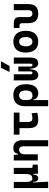

<svg xmlns="http://www.w3.org/2000/svg" viewBox="1521 -2356 1060 4142"><g transform="rotate(-90 2051.0 -285.0)"><path d="M273.9 9.8Q201.7 9.8 198.2 -99.6H166.5L65.4 -175.8V-517.6H197.8V-234.4Q197.8 -178.2 218 -147.7Q238.3 -117.2 273.9 -117.2Q320.3 -117.2 344 -150.9Q367.7 -184.6 367.7 -263.7L390.1 -99.6H356Q354 -44.9 333.7 -17.6Q313.5 9.8 273.9 9.8ZM65.4 224.6V-210L184.1 -115.7L202.6 224.6ZM376.5 4.9 367.7 -119.1V-234.4H500V-118.2L571.3 -107.4V0ZM367.7 -146.5V-517.6H500V-175.8Z M965.8 224.6V-304.2Q965.8 -351.6 946.5 -377.2Q927.2 -402.8 891.4 -402.8Q792 -402.8 792 -258.3L761.7 -423.8H804.7Q812 -476.1 840.3 -501.7Q868.7 -527.3 926.3 -527.3Q1008.3 -527.3 1053.2 -477.5Q1098.1 -427.7 1098.1 -336.9V224.6ZM659.7 0V-517.6H777.8L792 -408.2V0Z M1535.2 9.8Q1440.9 9.8 1399.4 -39.1Q1357.9 -87.9 1357.9 -195.3V-517.6H1489.7V-232.9Q1489.7 -171.4 1505.4 -143.6Q1521.1 -115.7 1574.2 -115.7Q1594.2 -115.7 1621.3 -120.4Q1648.4 -125 1678.2 -134.3L1689.9 -10.7Q1652.3 0 1613.5 4.9Q1574.7 9.8 1535.2 9.8ZM1217.3 -394.5V-517.6H1692.9V-394.5Z M2109.4 9.8Q2052.2 9.8 2016.8 -16.6Q1981.4 -43 1975.1 -94.7H1922.4L1963.9 -234.9Q1963.9 -171.4 1985.8 -143.1Q2007.8 -114.7 2062 -114.7Q2115.2 -114.7 2142.6 -149.7Q2169.9 -184.6 2169.9 -253.9Q2169.9 -328.6 2143.3 -365.7Q2116.7 -402.8 2064.5 -402.8Q2016.1 -402.8 1990 -370.4Q1963.9 -337.9 1963.9 -278.8L1831.5 -283.2Q1831.5 -399.9 1893.3 -463.6Q1955.1 -527.3 2068.4 -527.3Q2187 -527.3 2246.1 -459.2Q2305.2 -391.1 2305.2 -253.9Q2305.2 -126.5 2253.9 -58.3Q2202.6 9.8 2109.4 9.8ZM1831.5 224.6V-283.2H1963.9V224.6Z M2759.8 9.8Q2704.1 9.8 2674.1 -34.4Q2644 -78.6 2638.7 -176.3L2686 -193.4V-159.7Q2686 -135.2 2694.1 -125Q2702.1 -114.7 2717.3 -114.7Q2732.5 -114.7 2740.3 -125.6Q2748 -136.5 2748 -156.2V-517.6H2880.4V-156.2Q2880.4 -76.7 2849.4 -33.4Q2818.4 9.8 2759.8 9.8ZM2502.9 9.8Q2446.7 9.8 2417 -33.4Q2387.2 -76.7 2387.2 -156.2V-517.6H2519.5V-156.2Q2519.5 -136.7 2527.6 -125.7Q2535.6 -114.7 2550.8 -114.7Q2566 -114.7 2573.8 -125Q2581.5 -135.2 2581.5 -159.7V-193.4L2628.9 -176.3Q2623.5 -78.6 2592.3 -34.4Q2561 9.8 2502.9 9.8ZM2581.5 -174.3V-419.9H2686V-174.3ZM2569.3 -609.4 2660.2 -794.9H2800.3L2699.7 -609.4Z M3222.7 9.8Q3110.8 9.8 3049.3 -60.5Q2987.8 -130.9 2987.8 -258.8Q2987.8 -387.2 3049.3 -457.3Q3110.8 -527.3 3222.7 -527.3Q3334.5 -527.3 3396 -457.3Q3457.5 -387.2 3457.5 -258.8Q3457.5 -130.9 3396 -60.5Q3334.5 9.8 3222.7 9.8ZM3222.9 -115.7Q3270.5 -115.7 3296.4 -153.1Q3322.3 -190.5 3322.3 -258.9Q3322.3 -327.6 3296.3 -364.7Q3270.4 -401.9 3222.7 -401.9Q3175.3 -401.9 3149.2 -364.7Q3123 -327.5 3123 -258.8Q3123 -190.4 3149.2 -153.1Q3175.3 -115.7 3222.9 -115.7Z M3828.1 9.8Q3622.1 9.8 3622.1 -200.2V-326.2Q3622.1 -363.8 3609.9 -379.2Q3597.7 -394.5 3567.4 -394.5H3518.1V-517.6H3615.7Q3692.4 -517.6 3723.4 -487.1Q3754.4 -456.5 3754.4 -380.9V-204.1Q3754.4 -115.7 3828.1 -115.7Q3901.4 -115.7 3901.4 -204.1V-517.6H4033.7V-200.2Q4033.7 9.8 3828.1 9.8Z"/></g></svg>

Font: Cascadia Mono
Style: Regular
Weight: 400
Monospace: yes
Designer: Aaron Bell
Foundry: Saja Typeworks
Version: Version 2404.023